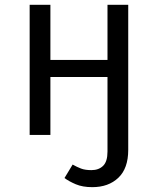

<svg xmlns="http://www.w3.org/2000/svg" viewBox="-20 -560 655 797"><path d="M363.1 216.9Q323.1 216.9 294.6 204.9Q266.2 192.8 247.7 179L281.5 123.1Q299.5 133.3 316.4 139.7Q333.3 146.2 359.5 146.2Q389.7 146.2 407.9 128.5Q426.2 110.8 426.2 69.2V-240.5H189.2V0H103.1V-540H189.2V-311.3H426.2V-540H512.3V62.1Q512.3 139 471.3 177.9Q430.3 216.9 363.1 216.9Z"/></svg>

Font: FiraCode Nerd Font Mono
Style: Regular
Weight: 400
Monospace: yes
Designer: Carrois Corporate, Edenspiekermann AG, Nikita Prokopov
Foundry: Carrois Corporate, Edenspiekermann AG, Nikita Prokopov
Version: Version 6.002;Nerd Fonts 3.4.0